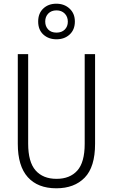

<svg xmlns="http://www.w3.org/2000/svg" viewBox="-20 -1006 609 1036"><path d="M493 -230Q493 -105 437 -47.5Q381 10 284 10Q184 10 130 -50Q76 -110 76 -230V-714H132V-231Q132 -132 172 -86.5Q212 -41 285 -41Q357 -41 397 -85.5Q437 -130 437 -230V-714H493ZM285 -794Q242 -794 214 -819.5Q186 -845 186 -890Q186 -934 213.5 -960Q241 -986 284 -986Q327 -986 355.5 -959.5Q384 -933 384 -890Q384 -846 356 -820Q328 -794 285 -794ZM285 -830Q313 -830 329.5 -846.5Q346 -863 346 -889Q346 -916 329 -933Q312 -950 285 -950Q257 -950 240.5 -933Q224 -916 224 -890Q224 -864 240 -847Q256 -830 285 -830Z"/></svg>

Font: Noto Sans Sinhala UI Condensed Light
Style: Regular
Weight: 300
Width: 3
Designer: Jelle Bosma - Monotype Design Team
Foundry: Monotype Imaging Inc.
Version: Version 2.006; ttfautohint (v1.8.4.7-5d5b)